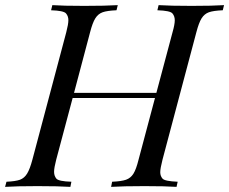

<svg xmlns="http://www.w3.org/2000/svg" viewBox="-53 -728 893 748"><path d="M819.8 -708 814.9 -688Q778.3 -686.5 760.7 -680.2Q743.2 -673.8 732.4 -656.7Q721.7 -639.6 711.9 -602.1L580.1 -106Q571.3 -71.8 571.3 -57.1Q571.3 -42.5 580.1 -32.2Q588.9 -22 639.2 -20L634.8 0Q592.8 -2.9 509.8 -2.9Q426.8 -2.9 379.9 0L383.8 -20Q419.9 -21.5 438 -27.8Q456.1 -34.2 466.8 -51.3Q477.5 -68.4 486.8 -106L550.8 -346.2H230L166 -106Q157.7 -74.2 157.7 -58.6Q157.7 -43 166.5 -32.2Q175.3 -21.5 225.1 -20L221.2 0Q174.8 -2.9 92.8 -2.9Q10.7 -2.9 -33.2 0L-27.8 -20Q7.3 -21.5 24.9 -27.8Q42 -34.2 52.7 -51.8Q63.5 -69.3 73.2 -106L205.1 -602.1Q213.4 -633.8 213.4 -649.4Q213.4 -665 204.1 -675.8Q194.8 -686.5 146 -688L150.9 -708Q191.9 -705.1 274.9 -705.1Q357.9 -705.1 405.8 -708L400.9 -688Q364.3 -686.5 346.7 -680.2Q329.1 -673.8 318.4 -656.7Q307.6 -639.6 297.9 -602.1L235.4 -366.2H556.2L619.1 -602.1Q627.9 -632.8 627.9 -648.9Q627.9 -665 618.7 -675.8Q609.4 -686.5 560.1 -688L564.9 -708Q610.4 -705.1 693.4 -705.1Q776.4 -705.1 819.8 -708Z"/></svg>

Font: PlayfairDisplay-Italic
Style: Italic
Weight: 400
Italic angle: -14°
Designer: Claus Eggers Sørensen
Foundry: Claus Eggers Sørensen
Version: Version 1.002;PS 001.002;hotconv 1.0.70;makeotf.lib2.5.58329